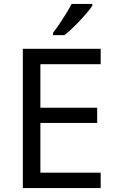

<svg xmlns="http://www.w3.org/2000/svg" viewBox="-20 -1057 596 984"><path d="M496 -93H97V-807H496V-728H187V-505H478V-427H187V-172H496ZM453 -1027Q441 -1009 416 -980.5Q391 -952 362.5 -923.5Q334 -895 310 -877H252V-889Q267 -908 284.5 -934Q302 -960 319 -987.5Q336 -1015 347 -1037H453Z"/></svg>

Font: Noto Sans Telugu UI
Style: Regular
Weight: 400
Designer: Jelle Bosma - Monotype Design Team
Foundry: Monotype Imaging Inc.
Version: Version 2.005; ttfautohint (v1.8.4.7-5d5b)